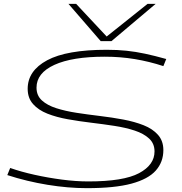

<svg xmlns="http://www.w3.org/2000/svg" viewBox="-20 -969 948 999"><path d="M845 -662 830 -625Q757 -649 681.5 -661.5Q606 -674 525 -674Q356 -674 263 -631.5Q170 -589 170 -513Q170 -472 198 -446.5Q226 -421 273 -406Q320 -391 378.5 -382Q437 -373 500 -365.5Q563 -358 621.5 -347Q680 -336 727 -317.5Q774 -299 802 -267.5Q830 -236 830 -188Q830 -126 790.5 -81.5Q751 -37 664 -13.5Q577 10 432 10Q334 10 227 -7.5Q120 -25 18 -58L33 -95Q90 -75 160 -59.5Q230 -44 302.5 -34.5Q375 -25 440 -25Q623 -25 703.5 -68Q784 -111 784 -181Q784 -222 756 -248Q728 -274 681 -289.5Q634 -305 575.5 -314Q517 -323 454.5 -330.5Q392 -338 333 -348.5Q274 -359 227 -377.5Q180 -396 152 -427.5Q124 -459 124 -507Q124 -601 225.5 -655.5Q327 -710 536 -710Q591 -710 638.5 -705Q686 -700 735 -689.5Q784 -679 845 -662ZM790 -949 560 -755H504L336 -949H376L535 -779L748 -949Z"/></svg>

Font: Georama ExtraExtended ExtraLight
Style: Italic
Weight: 200
Width: 8
Italic angle: -9°
Designer: Jean-Baptiste Levee
Foundry: Production Type
Version: Version 1.000